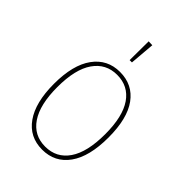

<svg xmlns="http://www.w3.org/2000/svg" viewBox="-217 -832 940 940"><g transform="rotate(45 252.5 -362.0)"><path d="M440 -262Q440 -130 390 -60Q340 10 252 10Q164 10 114.5 -60Q65 -130 65 -259Q65 -390 115.5 -459.5Q166 -529 253 -529Q341 -529 390.5 -461Q440 -393 440 -262ZM88 -259Q88 -138 131 -74.5Q174 -11 252 -11Q330 -11 373.5 -74.5Q417 -138 417 -262Q417 -384 374 -446.5Q331 -509 253 -509Q176 -509 132 -446Q88 -383 88 -259ZM246 -734 272 -733 261 -603H245Z"/></g></svg>

Font: Fira Sans Condensed Thin
Style: Regular
Weight: 250
Width: 3
Designer: Carrois Corporate & Edenspiekermann AG
Foundry: Carrois Corporate GbR & Edenspiekermann AG
Version: Version 4.203